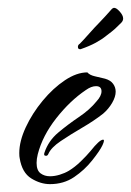

<svg xmlns="http://www.w3.org/2000/svg" viewBox="-20 -455 333 488"><path d="M107 13Q83 13 59.5 -1.5Q36 -16 30 -53Q29 -57 29 -66Q29 -96 45.5 -131.5Q62 -167 88.5 -199Q115 -231 145 -251Q175 -271 202 -271Q208 -264 221.5 -261Q235 -258 247 -255Q261 -251 267.5 -242Q274 -233 274 -222Q274 -209 265 -193.5Q256 -178 242 -166Q219 -148 189 -130.5Q159 -113 134.5 -96.5Q110 -80 103 -64Q101 -59 97 -59Q90 -59 93 -67Q103 -97 128 -118Q153 -139 180.5 -157.5Q208 -176 225 -197Q238 -211 238 -223Q238 -236 224 -236Q212 -236 198 -226Q158 -199 123 -154.5Q88 -110 76 -63Q73 -51 73 -41Q73 -22 83 -14.5Q93 -7 107 -7Q119 -7 132 -11Q145 -15 155 -21Q170 -30 185 -44.5Q200 -59 210 -71Q233 -100 242 -100Q247 -100 240.5 -86Q234 -72 214 -47Q195 -23 168.5 -5Q142 13 107 13ZM185 -330H183Q178 -330 178 -336Q178 -341 183 -344Q191 -352 206.5 -369.5Q222 -387 232 -397Q237 -402 247.5 -413.5Q258 -425 265 -433Q269 -435 269 -435Q275 -436 284 -426Q293 -416 293 -408Q293 -402 288 -397Q278 -387 272 -381.5Q266 -376 250 -364Q239 -355 223.5 -346.5Q208 -338 185 -330Z"/></svg>

Font: The Nautigal
Style: Bold
Weight: 700
Designer: Robert E. Leuschke
Foundry: Robert E. Leuschke
Version: Version 1.100; ttfautohint (v1.8.3)